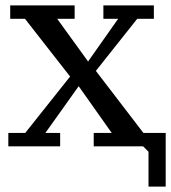

<svg xmlns="http://www.w3.org/2000/svg" viewBox="-20 -545 637 715"><path d="M329 0V-50H396L273 -224L149 -50H204V0H11V-50H74L241 -260L73 -475H18V-525H258V-475H193L308 -316L420 -475H365V-525H553V-475H491L337 -281L514 -50H597V150H533V20L513 0Z"/></svg>

Font: PT Serif Caption
Style: Regular
Weight: 400
Designer: A.Korolkova, O.Umpeleva, V.Yefimov
Foundry: ParaType Ltd
Version: Version 1.000W OFL